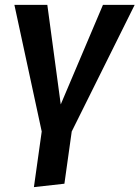

<svg xmlns="http://www.w3.org/2000/svg" viewBox="-20 -549 572 787"><path d="M532 -529H402L229 -121L174 -529H39L151 -10L119 218L244 204L274 -10Z"/></svg>

Font: Fira Sans Medium
Style: Italic
Weight: 500
Italic angle: -8°
Designer: bBox Type GmbH & Carrois Corporate GbR & Edenspiekermann AG
Foundry: bBox Type GmbH & Carrois Corporate GbR & Edenspiekermann AG
Version: Version 4.301;PS 004.301;hotconv 1.0.88;makeotf.lib2.5.64775